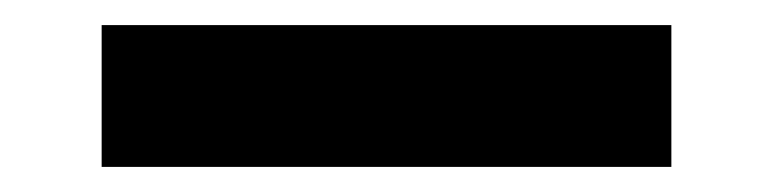

<svg xmlns="http://www.w3.org/2000/svg" viewBox="-20 -417 616 153"><path d="M515 -284V-397H61V-284Z"/></svg>

Font: Iosevka Sparkle Extrabold
Style: Regular
Weight: 800
Designer: Belleve Invis
Foundry: Belleve Invis
Version: Version 4.5.0; ttfautohint (v1.8.3)